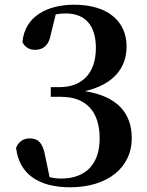

<svg xmlns="http://www.w3.org/2000/svg" viewBox="-20 -777 624 813"><path d="M216 -716C231 -719 245 -720 259 -720C340 -720 386 -670 386 -574C386 -464 325 -408 232 -408H195V-367H239C346 -367 402 -303 402 -191C402 -83 344 -21 239 -21C222 -21 206 -23 190 -27L172 -113C162 -172 142 -191 105 -191C82 -191 59 -179 48 -151C61 -41 142 16 277 16C437 16 538 -69 538 -191C538 -293 483 -368 340 -391C463 -420 516 -491 516 -580C516 -684 440 -757 294 -757C182 -757 85 -709 75 -599C85 -577 105 -566 128 -566C162 -566 187 -584 195 -631Z"/></svg>

Font: Noto Serif CJK JP
Style: Bold
Weight: 700
Designer: Ryoko NISHIZUKA 西塚涼子 (kana & ideographs); Frank Grießhammer (Latin, Greek & Cyrillic); Wenlong ZHANG 张文龙 (bopomofo); San
Foundry: Adobe Systems Incorporated
Version: Version 1.000;PS 1;hotconv 16.6.53;makeotf.lib2.5.65590